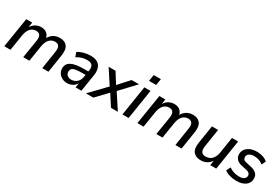

<svg xmlns="http://www.w3.org/2000/svg" viewBox="69 -1710 3962 2723"><g transform="rotate(30 2049.5 -348.5)"><path d="M34 0 112 -488H210L197 -407Q225 -452 266 -474.5Q307 -497 355 -497Q462 -497 490 -397Q516 -445 560 -471Q604 -497 663 -497Q740 -497 779.5 -448Q819 -399 803 -294L757 0H656L702 -296Q721 -416 628 -416Q572 -416 535.5 -375.5Q499 -335 487 -263L445 0H344L392 -296Q410 -416 318 -416Q262 -416 225.5 -375.5Q189 -335 177 -263L135 0Z M1062 9Q1019 9 982 -10.5Q945 -30 923 -63.5Q901 -97 901 -139Q901 -216 967 -251Q1033 -286 1176 -286H1245L1249 -310Q1258 -363 1234 -391Q1210 -419 1151 -419Q1062 -419 984 -368L959 -440Q996 -466 1051.5 -481.5Q1107 -497 1163 -497Q1272 -497 1314.5 -437.5Q1357 -378 1342 -284L1297 0H1202L1213 -75Q1188 -31 1147.5 -11Q1107 9 1062 9ZM1091 -63Q1142 -63 1181.5 -96.5Q1221 -130 1230 -190L1235 -224H1185Q1081 -224 1041 -207Q1001 -190 1001 -145Q1001 -105 1027.5 -84Q1054 -63 1091 -63Z M1371 0 1614 -253 1461 -488H1574L1682 -316L1838 -488H1959L1732 -247L1894 0H1781L1665 -181L1492 0Z M2057 -601 2074 -706H2191L2174 -601ZM1969 0 2046 -488H2147L2070 0Z M2214 0 2292 -488H2390L2377 -407Q2405 -452 2446 -474.5Q2487 -497 2535 -497Q2642 -497 2670 -397Q2696 -445 2740 -471Q2784 -497 2843 -497Q2920 -497 2959.5 -448Q2999 -399 2983 -294L2937 0H2836L2882 -296Q2901 -416 2808 -416Q2752 -416 2715.5 -375.5Q2679 -335 2667 -263L2625 0H2524L2572 -296Q2590 -416 2498 -416Q2442 -416 2405.5 -375.5Q2369 -335 2357 -263L2315 0Z M3251 9Q3173 9 3131.5 -40.5Q3090 -90 3107 -195L3153 -488H3254L3208 -195Q3188 -72 3287 -72Q3351 -72 3390 -113.5Q3429 -155 3440 -225L3481 -488H3582L3505 0H3407L3419 -80Q3393 -37 3349.5 -14Q3306 9 3251 9Z M3839 9Q3779 9 3726.5 -6.5Q3674 -22 3639 -50L3674 -117Q3710 -90 3752.5 -77Q3795 -64 3840 -64Q3891 -64 3919 -83.5Q3947 -103 3947 -138Q3947 -183 3887 -197L3794 -218Q3741 -229 3711.5 -261.5Q3682 -294 3682 -341Q3682 -385 3707 -420Q3732 -455 3778.5 -476Q3825 -497 3891 -497Q3940 -497 3987 -481.5Q4034 -466 4064 -437L4032 -371Q4002 -398 3964.5 -410.5Q3927 -423 3886 -423Q3834 -423 3804.5 -402Q3775 -381 3775 -346Q3775 -325 3788 -309.5Q3801 -294 3830 -288L3923 -267Q3979 -254 4009.5 -223.5Q4040 -193 4040 -145Q4040 -72 3984.5 -31.5Q3929 9 3839 9Z"/></g></svg>

Font: Nunito Sans SemiBold
Style: Italic
Weight: 600
Italic angle: -9°
Designer: Vernon Adams
Foundry: Vernon Adams
Version: Version 3.006; ttfautohint (v1.8.3)